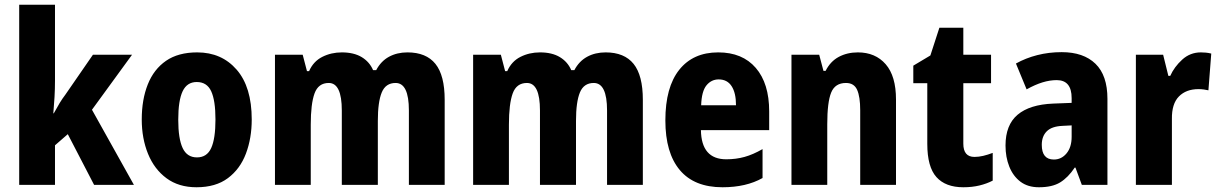

<svg xmlns="http://www.w3.org/2000/svg" viewBox="-20 -780 5144 810"><path d="M212 -440Q212 -404 210 -370.5Q208 -337 205 -302H207Q220 -326 231.5 -345Q243 -364 256 -381L372 -549H537L368 -317L545 0H377L266 -214L212 -167V0H61V-760H212Z M1042 -276Q1042 -197 1017.5 -132Q993 -67 941.5 -28.5Q890 10 809 10Q734 10 682.5 -28Q631 -66 604.5 -131Q578 -196 578 -276Q578 -360 603.5 -424Q629 -488 680.5 -523.5Q732 -559 812 -559Q915 -559 978.5 -486Q1042 -413 1042 -276ZM732 -275Q732 -195 750.5 -155.5Q769 -116 811 -116Q853 -116 871 -155.5Q889 -195 889 -276Q889 -356 871 -395Q853 -434 810 -434Q769 -434 750.5 -395Q732 -356 732 -275Z M1699 -559Q1778 -559 1817 -510.5Q1856 -462 1856 -359V0H1705V-314Q1705 -430 1649 -430Q1607 -430 1590.5 -390Q1574 -350 1574 -270V0H1422V-314Q1422 -430 1367 -430Q1323 -430 1307 -386Q1291 -342 1291 -254V0H1140V-549H1257L1275 -480H1284Q1302 -521 1339.5 -540Q1377 -559 1422 -559Q1473 -559 1506 -539Q1539 -519 1554 -484H1567Q1587 -522 1621 -540.5Q1655 -559 1699 -559Z M2535 -559Q2614 -559 2653 -510.5Q2692 -462 2692 -359V0H2541V-314Q2541 -430 2485 -430Q2443 -430 2426.5 -390Q2410 -350 2410 -270V0H2258V-314Q2258 -430 2203 -430Q2159 -430 2143 -386Q2127 -342 2127 -254V0H1976V-549H2093L2111 -480H2120Q2138 -521 2175.5 -540Q2213 -559 2258 -559Q2309 -559 2342 -539Q2375 -519 2390 -484H2403Q2423 -522 2457 -540.5Q2491 -559 2535 -559Z M3010 -559Q3112 -559 3168.5 -493.5Q3225 -428 3225 -310V-231H2937Q2939 -108 3044 -108Q3085 -108 3121 -118Q3157 -128 3197 -151V-29Q3128 10 3028 10Q2909 10 2848 -62.5Q2787 -135 2787 -272Q2787 -412 2845.5 -485.5Q2904 -559 3010 -559ZM3012 -445Q2981 -445 2960.5 -420Q2940 -395 2938 -336H3085Q3085 -388 3066.5 -416.5Q3048 -445 3012 -445Z M3599 -559Q3673 -559 3716.5 -509Q3760 -459 3760 -360V0H3609V-315Q3609 -372 3596 -401Q3583 -430 3549 -430Q3503 -430 3486.5 -389.5Q3470 -349 3470 -256V0H3319V-549H3436L3454 -481H3463Q3483 -521 3518.5 -540Q3554 -559 3599 -559Z M4091 -118Q4109 -118 4128 -122.5Q4147 -127 4168 -135V-18Q4143 -5 4112 2.5Q4081 10 4044 10Q3969 10 3930.5 -33Q3892 -76 3892 -173V-429H3833V-503L3905 -546L3943 -663H4044V-549H4161V-429H4044V-174Q4044 -118 4091 -118Z M4459 -560Q4551 -560 4601.5 -511Q4652 -462 4652 -363V0H4544L4517 -73H4514Q4486 -31 4452.5 -10.5Q4419 10 4363 10Q4316 10 4285 -13.5Q4254 -37 4238 -77Q4222 -117 4222 -166Q4222 -253 4273 -296Q4324 -339 4423 -343L4501 -346V-366Q4501 -442 4438 -442Q4409 -442 4378 -432.5Q4347 -423 4311 -403L4266 -512Q4307 -535 4356 -547.5Q4405 -560 4459 -560ZM4462 -249Q4417 -247 4396 -226Q4375 -205 4375 -169Q4375 -107 4426 -107Q4458 -107 4479.5 -133Q4501 -159 4501 -203V-251Z M5046 -559Q5056 -559 5067 -558Q5078 -557 5090 -554L5078 -399Q5070 -401 5058.5 -402.5Q5047 -404 5036 -404Q4984 -404 4953.5 -373Q4923 -342 4924 -278V0H4772V-549H4887L4909 -460H4917Q4934 -498 4967.5 -528.5Q5001 -559 5046 -559Z"/></svg>

Font: Noto Sans Kannada Condensed ExtraBold
Style: Regular
Weight: 800
Width: 3
Designer: Jelle Bosma - Monotype Design Team
Foundry: Monotype Imaging Inc.
Version: Version 2.005; ttfautohint (v1.8.4.7-5d5b)